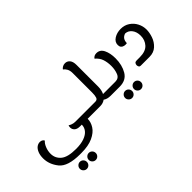

<svg xmlns="http://www.w3.org/2000/svg" viewBox="-104 -1266 2289 2289"><g transform="rotate(-45 1040.5 -122.0)"><path d="M68 -42Q68 -94 83.5 -132Q99 -170 124 -189Q149 -208 179 -208Q200 -208 214.5 -198.5Q229 -189 233 -177Q207 -156 188.5 -111Q170 -66 170 -18Q170 58 228 107.5Q286 157 427 157Q510 157 566.5 136.5Q623 116 651 80.5Q679 45 679 0H652Q602 0 579 -21.5Q556 -43 556 -74Q556 -91 562 -106Q575 -96 599 -87.5Q623 -79 651 -79H920V0H778Q778 57 743.5 111Q709 165 632.5 200.5Q556 236 438 236H416Q209 236 138.5 147.5Q68 59 68 -42ZM290 357Q290 332 307.5 314.5Q325 297 349 297Q374 297 391 314.5Q408 332 408 357Q408 381 391 398.5Q374 416 349 416Q325 416 307.5 398.5Q290 381 290 357ZM440 357Q440 332 457.5 314.5Q475 297 499 297Q524 297 541 314.5Q558 332 558 357Q558 381 541 398.5Q524 416 499 416Q475 416 457.5 398.5Q440 381 440 357Z M1250 -79V0H1166Q1108 0 1073 -26Q1038 0 991 0H920V-79H986Q1018 -79 1027.5 -106.5Q1037 -134 1037 -184V-512Q1037 -555 1021 -583Q1005 -611 985 -624Q990 -635 1009.5 -647.5Q1029 -660 1054 -660Q1090 -660 1114 -632.5Q1138 -605 1138 -547V-185Q1138 -123 1116 -79Z M1250 -79H1324Q1382 -79 1402.5 -131Q1423 -183 1423 -245Q1423 -308 1406 -359Q1389 -410 1342 -449Q1363 -480 1404 -480Q1465 -480 1494 -420.5Q1523 -361 1523 -274Q1523 -162 1475 -81Q1427 0 1319 0H1250ZM1269 141Q1269 116 1286.5 98.5Q1304 81 1328 81Q1353 81 1370 98.5Q1387 116 1387 141Q1387 165 1370 182.5Q1353 200 1328 200Q1304 200 1286.5 182.5Q1269 165 1269 141ZM1419 141Q1419 116 1436.5 98.5Q1454 81 1478 81Q1503 81 1520 98.5Q1537 116 1537 141Q1537 165 1520 182.5Q1503 200 1478 200Q1454 200 1436.5 182.5Q1419 165 1419 141Z M2027 -256Q2027 -204 2006.5 -144.5Q1986 -85 1939.5 -42.5Q1893 0 1821 0H1673Q1656 0 1649 -12Q1642 -24 1642 -38Q1642 -54 1651 -66.5Q1660 -79 1681 -79H1736Q1834 -79 1880 -129Q1926 -179 1926 -253Q1926 -318 1894 -359.5Q1862 -401 1812 -403Q1746 -382 1746 -307Q1734 -305 1723 -305Q1707 -305 1696 -309Q1677 -313 1665 -328Q1653 -343 1653 -368Q1653 -419 1701.5 -449.5Q1750 -480 1814 -480Q1877 -480 1925.5 -448Q1974 -416 2000.5 -364.5Q2027 -313 2027 -256ZM1841 -409 1833 -408Z"/></g></svg>

Font: El Messiri Medium
Style: Regular
Weight: 500
Designer: Mohamed Gaber
Foundry: Kief Type Foundry
Version: Version 2.007